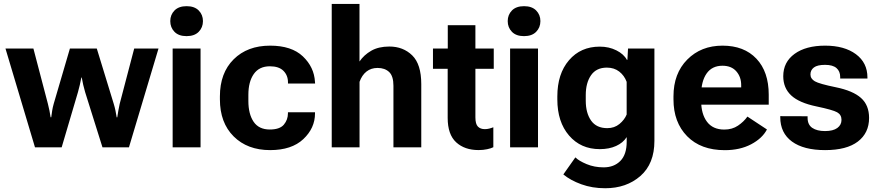

<svg xmlns="http://www.w3.org/2000/svg" viewBox="-20 -768 4586 1001"><path d="M8.5 -515.1 162.4 0H301.5L386.5 -287.8Q391.6 -306.2 396.2 -325.7Q400.9 -345.2 404.1 -363.8H406.2Q409.4 -345.2 413.8 -325.8Q418.2 -306.4 423.8 -287.8L514.2 0H652.3L806.4 -515.1H679.7L604 -226.6Q599.9 -207.3 597 -191.3Q594.2 -175.3 591.3 -156.2H588.4Q585.2 -175.3 582 -191.3Q578.9 -207.3 573 -226.6L484.6 -515.1H344.5L260 -226.8Q254.6 -207.5 252.1 -191.5Q249.5 -175.5 247.1 -156.5H243.9Q241 -175.5 237.8 -191.5Q234.6 -207.5 229.7 -226.8L154.1 -515.1Z M880.1 0H1025.6V-515.1H880.1ZM867.7 -658Q867.7 -624.8 889.6 -602.2Q911.6 -579.6 952.6 -579.6Q993.9 -579.6 1016 -602.2Q1038.1 -624.8 1038.1 -658Q1038.1 -690.9 1016 -713.4Q993.9 -735.8 952.9 -735.8Q911.9 -735.8 889.8 -713.4Q867.7 -690.9 867.7 -658Z M1126.5 -250Q1126.5 -128.2 1198.2 -56.8Q1270 14.6 1388.2 14.6Q1500.5 14.6 1561.4 -42.7Q1622.3 -100.1 1622.3 -176.5V-182.6H1481.2V-177.2Q1481.2 -143.8 1460 -118.3Q1438.7 -92.8 1386.7 -92.8Q1329.6 -92.8 1302.2 -133.2Q1274.9 -173.6 1274.9 -241.9V-273.7Q1274.9 -341.8 1303.1 -382.1Q1331.3 -422.4 1387 -422.4Q1434.3 -422.4 1457.9 -398.6Q1481.4 -374.8 1481.4 -338.9V-332.5H1622.8L1622.1 -341.3Q1617.9 -418 1559.1 -474Q1500.2 -530 1388.2 -530Q1269.8 -530 1198.1 -458.7Q1126.5 -387.5 1126.5 -265.6Z M1709.5 0H1854.5V-341.3Q1866.9 -376.2 1890.7 -395Q1914.6 -413.8 1948.5 -413.8Q1986.3 -413.8 2008.8 -392.6Q2031.2 -371.3 2031.2 -321V0H2176.3V-329.3Q2176.3 -433.1 2129.2 -479.2Q2082 -525.4 2009.8 -525.4Q1953.6 -525.4 1915.4 -503.4Q1877.2 -481.4 1854.2 -447.3V-747.6H1709.5Z M2237.3 -409.4H2554.2V-515.1H2237.3ZM2314 -153.3Q2314 -66.7 2358.2 -26.1Q2402.3 14.4 2475.1 14.4Q2499.3 14.4 2520 9.9Q2540.8 5.4 2552 -0.5V-104.5Q2541.5 -100.3 2530.3 -97.5Q2519 -94.7 2507.8 -94.7Q2484.6 -94.7 2471.6 -108Q2458.5 -121.3 2458.5 -156.2V-636.5H2314.5V-474.4L2314 -460.2Z M2639.4 0H2784.9V-515.1H2639.4ZM2627 -658Q2627 -624.8 2648.9 -602.2Q2670.9 -579.6 2711.9 -579.6Q2753.2 -579.6 2775.3 -602.2Q2797.4 -624.8 2797.4 -658Q2797.4 -690.9 2775.3 -713.4Q2753.2 -735.8 2712.2 -735.8Q2671.1 -735.8 2649 -713.4Q2627 -690.9 2627 -658Z M2917 141.4Q2953.9 172.1 3010.6 192.7Q3067.4 213.4 3135 213.4Q3245.8 213.4 3318.8 149.5Q3391.8 85.7 3391.8 -33.4V-515.1H3254.2L3251 -456.1H3248.3Q3232.2 -486.1 3193.5 -505.5Q3154.8 -524.9 3106.9 -524.9Q3007.3 -524.9 2946.5 -454Q2885.7 -383.1 2885.7 -265.4V-249.8Q2885.7 -132.3 2946.8 -61.4Q3007.8 9.5 3106.9 9.5Q3156 9.5 3192.1 -7Q3228.3 -23.4 3247.3 -53.2V-29.5Q3247.3 37.8 3214.1 71.2Q3180.9 104.5 3127.2 104.5Q3078.6 104.5 3038.1 87.5Q2997.6 70.6 2979.7 52.5ZM3033.9 -242.7V-272.5Q3033.9 -336.2 3061.5 -375.9Q3089.1 -415.5 3143.8 -415.5Q3181.9 -415.5 3208.5 -394.8Q3235.1 -374 3247.1 -341.3V-170.9Q3235.8 -143.3 3209.6 -121.6Q3183.3 -99.9 3146.2 -99.9Q3089.4 -99.9 3061.6 -139.4Q3033.9 -179 3033.9 -242.7Z M3491.2 -250Q3491.2 -130.4 3562.5 -57.7Q3633.8 14.9 3758.8 14.9Q3837.6 14.9 3895.9 -15.7Q3954.1 -46.4 3978.5 -93L3876.7 -160.2Q3857.9 -133.5 3827.6 -113Q3797.4 -92.5 3756.1 -92.5Q3696.5 -92.5 3666 -133.1Q3635.5 -173.6 3635.5 -242.4V-273.4Q3635.5 -344 3663.8 -384.6Q3692.1 -425.3 3746.6 -425.3Q3793.5 -425.3 3819 -395.9Q3844.5 -366.5 3844.2 -323.7V-312.5H3590.1V-222.2H3987.8V-274.2Q3987.8 -394 3923.6 -462Q3859.4 -530 3746.8 -530Q3635 -530 3563.1 -457.5Q3491.2 -385 3491.2 -265.6Z M4047.9 -162.4V-157Q4047.9 -74.7 4109 -30Q4170.2 14.6 4281.7 14.6Q4394 14.6 4452.5 -30Q4511 -74.7 4511 -153.3Q4511 -219.7 4468.9 -257.3Q4426.8 -294.9 4337.2 -313.2Q4251.2 -330.8 4228.3 -344.1Q4205.3 -357.4 4205.3 -380.1Q4205.3 -402.6 4223.4 -416.3Q4241.5 -429.9 4281.5 -429.9Q4321.8 -429.9 4341.1 -413.1Q4360.4 -396.2 4360.4 -366.7V-358.6H4502.4V-364.3Q4502.4 -440.9 4442.3 -485.5Q4382.1 -530 4282 -530Q4181.6 -530 4122.6 -487.2Q4063.5 -444.3 4063.5 -370.6Q4063.5 -309.1 4105.1 -270.4Q4146.7 -231.7 4237.1 -213.1Q4321.8 -195.3 4344.5 -182.6Q4367.2 -169.9 4367.2 -143.1Q4367.2 -116.7 4345.3 -100.7Q4323.5 -84.7 4281.2 -84.7Q4239.3 -84.7 4214.8 -101.3Q4190.4 -117.9 4190.4 -154.1V-161.9Z"/></svg>

Font: Roboto Flex
Style: Regular
Weight: 400
Designer: Berlow after Robertson
Foundry: Google
Version: Version 3.200;gftools[0.9.32]